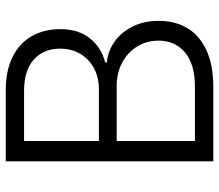

<svg xmlns="http://www.w3.org/2000/svg" viewBox="-66 -680 747 654"><g transform="rotate(-90 307.0 -353.5)"><path d="M84 -707H325.2Q393.1 -707 440.2 -683.3Q487.3 -659.7 510.7 -617.7Q534.2 -575.7 534.2 -521.5Q534.2 -459 502.9 -420.2Q471.7 -381.3 420.9 -368.2V-362.3Q456.5 -359.9 489.3 -337.9Q522 -315.9 542.2 -276.6Q562.5 -237.3 562.5 -185.5Q562.5 -130.9 538.1 -89.1Q513.7 -47.4 463.1 -23.7Q412.6 0 337.9 0H84ZM495.1 -186.5Q495.1 -226.1 475.6 -258.5Q456.1 -291 420.9 -310.1Q385.7 -329.1 339.8 -329.1H153.3V-62.5H336.9Q415 -62.5 455.1 -96.4Q495.1 -130.4 495.1 -186.5ZM467.8 -521.5Q467.8 -577.6 430.9 -611.1Q394 -644.5 324.2 -644.5H153.3V-389.6H329.1Q369.6 -389.6 401.1 -406.5Q432.6 -423.3 450.2 -453.4Q467.8 -483.4 467.8 -521.5Z"/></g></svg>

Font: Pretendard JP Light
Style: Regular
Weight: 300
Designer: Base glyphs from Inter by Rasmus Andersson; Hangeul glyphs from Noto Sans CJK(Source Han Sans) by Jang Soo-young and Kan
Foundry: Kil Hyung-jin
Version: Version 1.309